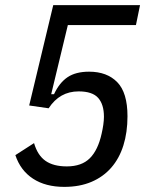

<svg xmlns="http://www.w3.org/2000/svg" viewBox="-20 -718 580 750"><path d="M511 -620H245L180 -350H191Q212 -395 244 -416.5Q276 -438 328 -438Q398 -438 438 -397Q478 -356 478 -264Q478 -201 462 -150Q446 -99 414.5 -63Q383 -27 337 -7.5Q291 12 231 12Q158 12 109 -20Q60 -52 40 -112L113 -159Q127 -111 158 -89.5Q189 -68 241 -68Q299 -68 331 -100Q363 -132 377 -196Q381 -213 383.5 -230.5Q386 -248 386 -262Q386 -310 363.5 -335.5Q341 -361 287 -361Q213 -361 170 -295L94 -306L188 -698H527Z"/></svg>

Font: IBM Plex Sans Condensed Text
Style: Italic
Weight: 450
Width: 3
Italic angle: -11°
Designer: Mike Abbink, Paul van der Laan, Pieter van Rosmalen
Foundry: Bold Monday
Version: Version 1.1